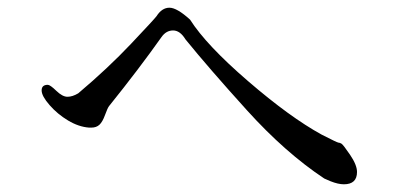

<svg xmlns="http://www.w3.org/2000/svg" viewBox="-20 -628 1040 498"><path d="M217 -297H211Q184 -299 156.5 -315.5Q129 -332 108.5 -355.5Q88 -379 88 -393.5Q88 -408 104 -408Q110 -408 126 -392.5Q142 -377 155 -377Q168 -377 183 -386Q260 -451 320 -514.5Q380 -578 386 -586Q400 -608 419.5 -608Q439 -608 473 -577Q515 -511 623.5 -417.5Q732 -324 814 -279Q855 -258 858 -258Q861 -258 865.5 -255.5Q870 -253 888 -226.5Q906 -200 906 -182Q906 -150 872 -150Q857 -150 837 -158L821 -165Q720 -232 620.5 -342Q521 -452 461 -526Q447 -549 429 -549Q411 -549 399 -532Q341 -450 263 -353Q259 -348 252.5 -330Q246 -312 238 -304.5Q230 -297 217 -297Z"/></svg>

Font: Sawarabi Mincho
Style: Regular
Weight: 400
Version: Version 1.00